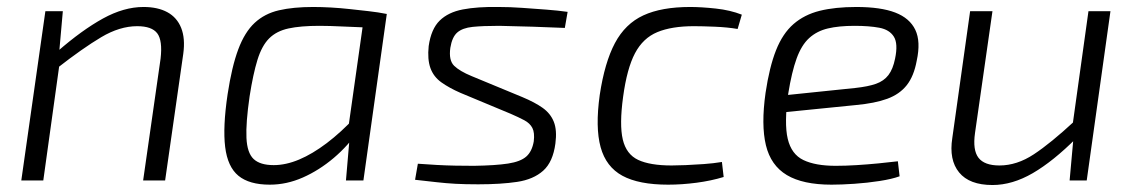

<svg xmlns="http://www.w3.org/2000/svg" viewBox="-20 -517 3256 550"><path d="M391 -497Q432 -497 459.5 -482Q487 -467 499 -437Q511 -407 505 -363L453 0H390L440 -349Q446 -401 430.5 -421.5Q415 -442 373 -442Q323 -442 270 -410.5Q217 -379 144 -322L145 -370Q215 -431 275 -464Q335 -497 391 -497ZM160 -485 149 -361 152 -345 104 0H41L110 -485Z M877 -497Q901 -497 928 -495.5Q955 -494 982 -491Q1009 -488 1036 -485Q1063 -482 1088 -477L1060 -437Q1005 -439 964 -441Q923 -443 895 -443Q841 -443 806.5 -435.5Q772 -428 751 -407Q730 -386 717.5 -345.5Q705 -305 695 -241Q684 -165 686 -122Q688 -79 706.5 -61.5Q725 -44 764 -44Q799 -44 837 -60Q875 -76 916 -107Q957 -138 998 -182L1009 -146Q978 -100 936 -64.5Q894 -29 847.5 -8.5Q801 12 753 12Q694 12 663 -13.5Q632 -39 625 -96Q618 -153 632 -247Q644 -326 662.5 -375.5Q681 -425 709.5 -451.5Q738 -478 779 -487.5Q820 -497 877 -497ZM1024 -477H1088L1021 0H971L981 -117L974 -124Z M1408 -497Q1441 -497 1476 -494.5Q1511 -492 1544.5 -489.5Q1578 -487 1606 -483L1598 -437Q1553 -439 1506.5 -440.5Q1460 -442 1410 -443Q1363 -443 1334 -440Q1305 -437 1290 -424Q1275 -411 1270 -380Q1265 -344 1281 -328.5Q1297 -313 1331 -299L1476 -239Q1512 -224 1534.5 -208Q1557 -192 1566.5 -168Q1576 -144 1571 -106Q1564 -53 1536 -28Q1508 -3 1461.5 4Q1415 11 1350 11Q1312 11 1285 9.5Q1258 8 1231.5 5Q1205 2 1169 -2L1177 -48Q1204 -46 1231 -44.5Q1258 -43 1285 -42.5Q1312 -42 1338 -42Q1400 -43 1435.5 -48.5Q1471 -54 1487.5 -68.5Q1504 -83 1509 -112Q1512 -137 1505 -150.5Q1498 -164 1482 -172.5Q1466 -181 1443 -191L1299 -251Q1267 -265 1244.5 -281Q1222 -297 1213 -322Q1204 -347 1208 -385Q1215 -434 1239.5 -458Q1264 -482 1306 -490Q1348 -498 1408 -497Z M1957 -497Q1989 -497 2030.5 -492.5Q2072 -488 2105 -475L2093 -434Q2064 -439 2027.5 -440.5Q1991 -442 1968 -442Q1904 -442 1863 -425Q1822 -408 1799 -364.5Q1776 -321 1765 -240Q1754 -160 1764 -117.5Q1774 -75 1808 -59Q1842 -43 1904 -43Q1920 -43 1944 -44Q1968 -45 1996 -47Q2024 -49 2048 -53L2053 -10Q2017 1 1975 6.5Q1933 12 1894 12Q1810 12 1763 -13.5Q1716 -39 1700.5 -95.5Q1685 -152 1698 -245Q1712 -338 1741.5 -393.5Q1771 -449 1823 -473Q1875 -497 1957 -497Z M2433 -497Q2503 -497 2544.5 -481Q2586 -465 2602 -431.5Q2618 -398 2606 -343Q2598 -299 2577.5 -273Q2557 -247 2521.5 -234Q2486 -221 2431 -216L2192 -192L2198 -241L2430 -265Q2467 -269 2489.5 -277Q2512 -285 2525 -302Q2538 -319 2544 -349Q2553 -392 2540.5 -412Q2528 -432 2499 -437.5Q2470 -443 2428 -443Q2383 -443 2351.5 -435.5Q2320 -428 2298 -408Q2276 -388 2262 -349.5Q2248 -311 2238 -249Q2226 -164 2236.5 -119.5Q2247 -75 2281.5 -58.5Q2316 -42 2374 -42Q2402 -42 2434 -44Q2466 -46 2496.5 -49Q2527 -52 2552 -55L2557 -12Q2535 -4 2499.5 1.5Q2464 7 2427 9.5Q2390 12 2362 12Q2280 12 2234 -15.5Q2188 -43 2174 -101Q2160 -159 2173 -251Q2184 -325 2203 -373Q2222 -421 2253 -448Q2284 -475 2328 -486Q2372 -497 2433 -497Z M2823 -485 2773 -136Q2766 -87 2783 -65Q2800 -43 2843 -43Q2893 -43 2941.5 -75Q2990 -107 3058 -170L3064 -122Q2997 -55 2938.5 -21Q2880 13 2823 13Q2757 13 2727.5 -23Q2698 -59 2708 -122L2759 -485ZM3161 -485 3093 0H3044L3056 -133L3051 -148L3098 -485Z"/></svg>

Font: Exo 2 Light
Style: Italic
Weight: 300
Italic angle: -8°
Designer: Natanael Gama
Foundry: Natanael Gama
Version: Version 2.010